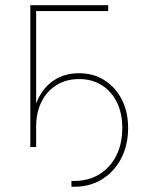

<svg xmlns="http://www.w3.org/2000/svg" viewBox="-20 -566 577 739"><path d="M254.9 152.8V130.4H266.1Q320.8 130.4 362.5 104.7Q404.3 79.1 427.5 33.2Q450.7 -12.7 450.7 -73.7Q450.7 -130.4 429.7 -172.6Q408.7 -214.8 371.3 -238.3Q334 -261.7 284.7 -261.7Q235.4 -261.7 198 -238.8Q160.6 -215.8 139.9 -174.6Q119.1 -133.3 119.1 -78.1H104.5Q104.5 -138.2 126.5 -184.8Q148.4 -231.4 189 -257.8Q229.5 -284.2 284.7 -284.2Q339.8 -284.2 382.3 -257.1Q424.8 -230 449 -182.6Q473.1 -135.3 473.1 -73.7Q473.1 -7.8 446.5 43.5Q419.9 94.7 373.3 123.8Q326.7 152.8 266.1 152.8ZM396.5 -545.9V-523.4H119.1V0H96.7V-545.9Z"/></svg>

Font: Inter Thin
Style: Regular
Weight: 250
Designer: Rasmus Andersson
Foundry: rsms
Version: Version 4.001;git-66647c0bb